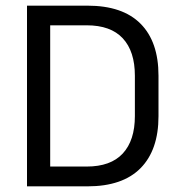

<svg xmlns="http://www.w3.org/2000/svg" viewBox="-20 -659 632 679"><path d="M131.5 0V-70H286.5Q371.5 -70 414.2 -116.2Q457 -162.5 457 -248.5V-391Q457 -477.5 414.2 -523.5Q371.5 -569.5 286.5 -569.5H131V-639H289.5Q413.5 -639 477 -575.2Q540.5 -511.5 540.5 -391.5V-248Q540.5 -128.5 477 -64.2Q413.5 0 289.5 0ZM75.5 0V-639H157.5V0Z"/></svg>

Font: Anek Gurmukhi Medium
Style: Regular
Weight: 400
Version: Version 1.003